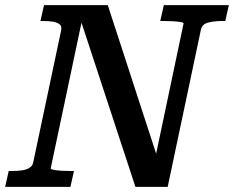

<svg xmlns="http://www.w3.org/2000/svg" viewBox="-44 -730 914 750"><path d="M-24 0 -10 -62H1Q23 -62 41.5 -64.5Q60 -67 72 -75Q84 -83 86 -97L195 -612Q198 -627 189.5 -634.5Q181 -642 164.5 -645Q148 -648 125 -648H114L128 -710H377L574 -105L558 -92L673 -638Q674 -642 661.5 -644Q649 -646 631 -647Q613 -648 595 -648H582L596 -710H850L836 -648H825Q793 -648 769.5 -642Q746 -636 741 -615L611 0H485L264 -673H281L154 -72Q154 -69 166 -66.5Q178 -64 196.5 -63Q215 -62 232 -62H245L231 0Z"/></svg>

Font: Roboto Serif 20pt Medium
Style: Italic
Weight: 500
Italic angle: -10°
Version: Version 1.008